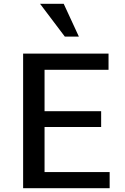

<svg xmlns="http://www.w3.org/2000/svg" viewBox="-20 -994 659 1014"><path d="M102.1 -710.9H553.2V-625.5H215.3V-406.7H514.2V-323.2H215.3V-85.4H559.1V0H102.1ZM322.3 -800.8 191.4 -974.1H316.4L396.5 -800.8Z"/></svg>

Font: Monda Medium
Style: Regular
Weight: 500
Designer: Vernon Adams
Foundry: Vernon Adams
Version: Version 2.200